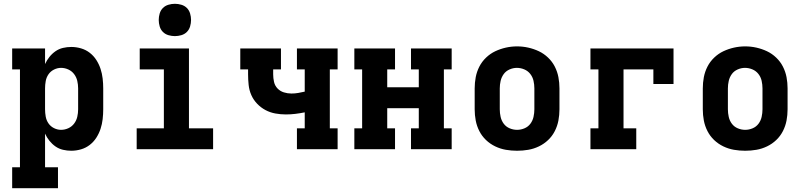

<svg xmlns="http://www.w3.org/2000/svg" viewBox="-20 -785 4240 1010"><path d="M44 205V95H85V-420H44V-530H217V-448Q226 -468 240 -485.5Q254 -503 272 -515.5Q290 -528 311.5 -533Q333 -538 355 -538Q381 -538 406.5 -530.5Q432 -523 452.5 -507Q473 -491 487 -469Q501 -447 509 -422.5Q517 -398 520 -372Q523 -346 523 -320V-210Q523 -184 520 -158Q517 -132 509 -107.5Q501 -83 487 -61Q473 -39 452.5 -23Q432 -7 406.5 0.5Q381 8 355 8Q333 8 311.5 3Q290 -2 272 -14.5Q254 -27 240 -44.5Q226 -62 217 -82V95H285V205ZM301 -102Q321 -102 339.5 -110.5Q358 -119 370 -135Q382 -151 386.5 -170.5Q391 -190 391 -210V-320Q391 -340 386.5 -359.5Q382 -379 370 -395Q358 -411 339.5 -419.5Q321 -428 301 -428Q282 -428 264 -419Q246 -410 235 -394Q224 -378 220.5 -358.5Q217 -339 217 -320V-210Q217 -191 220.5 -171.5Q224 -152 235 -136Q246 -120 264 -111Q282 -102 301 -102Z M699 0V-110H842V-420H715V-530H974V-110H1101V0ZM900 -595Q883 -595 866 -600Q849 -605 837 -617Q825 -629 820 -646Q815 -663 815 -680Q815 -697 820 -714Q825 -731 837 -743Q849 -755 866 -760Q883 -765 900 -765Q917 -765 934 -760Q951 -755 963 -743Q975 -731 980 -714Q985 -697 985 -680Q985 -663 980 -646Q975 -629 963 -617Q951 -605 934 -600Q917 -595 900 -595Z M1542 0V-110H1583V-194Q1558 -189 1533.5 -186Q1509 -183 1484 -183Q1456 -183 1428.5 -188Q1401 -193 1376.5 -206Q1352 -219 1332.5 -239.5Q1313 -260 1302 -285Q1291 -310 1288 -338Q1285 -366 1285 -394V-420H1244V-530H1458V-420H1417V-394Q1417 -374 1421.5 -354Q1426 -334 1440 -319.5Q1454 -305 1473.5 -299Q1493 -293 1513 -293Q1531 -293 1548.5 -296Q1566 -299 1583 -303V-420H1542V-530H1756V-420H1715V-110H1756V0Z M1844 0V-110H1885V-420H1844V-530H2058V-420H2017V-326H2183V-420H2142V-530H2356V-420H2315V-110H2356V0H2142V-110H2183V-216H2017V-110H2058V0Z M2700 8Q2670 8 2641 3Q2612 -2 2585 -15Q2558 -28 2536.5 -48.5Q2515 -69 2501.5 -95.5Q2488 -122 2482.5 -151Q2477 -180 2477 -210V-320Q2477 -350 2482.5 -379Q2488 -408 2501.5 -434.5Q2515 -461 2537 -482Q2559 -503 2585.5 -515.5Q2612 -528 2641 -534.5Q2670 -541 2700 -541Q2730 -541 2759 -534.5Q2788 -528 2814.5 -515.5Q2841 -503 2863 -482Q2885 -461 2898.5 -434.5Q2912 -408 2917.5 -379Q2923 -350 2923 -320V-210Q2923 -180 2917.5 -151Q2912 -122 2898.5 -95.5Q2885 -69 2863.5 -48.5Q2842 -28 2815 -15Q2788 -2 2759 3Q2730 8 2700 8ZM2700 -102Q2720 -102 2739 -110Q2758 -118 2770 -134Q2782 -150 2786.5 -170Q2791 -190 2791 -210V-320Q2791 -340 2786.5 -360Q2782 -380 2769.5 -396Q2757 -412 2738 -420Q2719 -428 2699 -428Q2679 -428 2660 -419.5Q2641 -411 2629.5 -395Q2618 -379 2613.5 -359.5Q2609 -340 2609 -320V-210Q2609 -190 2613.5 -170Q2618 -150 2630 -134Q2642 -118 2661 -110Q2680 -102 2700 -102Z M3086 0V-110H3128V-420H3086V-530H3523V-343H3417V-420H3260V-110H3327V0Z M3900 8Q3870 8 3841 3Q3812 -2 3785 -15Q3758 -28 3736.5 -48.5Q3715 -69 3701.5 -95.5Q3688 -122 3682.5 -151Q3677 -180 3677 -210V-320Q3677 -350 3682.5 -379Q3688 -408 3701.5 -434.5Q3715 -461 3737 -482Q3759 -503 3785.5 -515.5Q3812 -528 3841 -534.5Q3870 -541 3900 -541Q3930 -541 3959 -534.5Q3988 -528 4014.5 -515.5Q4041 -503 4063 -482Q4085 -461 4098.5 -434.5Q4112 -408 4117.5 -379Q4123 -350 4123 -320V-210Q4123 -180 4117.5 -151Q4112 -122 4098.5 -95.5Q4085 -69 4063.5 -48.5Q4042 -28 4015 -15Q3988 -2 3959 3Q3930 8 3900 8ZM3900 -102Q3920 -102 3939 -110Q3958 -118 3970 -134Q3982 -150 3986.5 -170Q3991 -190 3991 -210V-320Q3991 -340 3986.5 -360Q3982 -380 3969.5 -396Q3957 -412 3938 -420Q3919 -428 3899 -428Q3879 -428 3860 -419.5Q3841 -411 3829.5 -395Q3818 -379 3813.5 -359.5Q3809 -340 3809 -320V-210Q3809 -190 3813.5 -170Q3818 -150 3830 -134Q3842 -118 3861 -110Q3880 -102 3900 -102Z"/></svg>

Font: Iosevka Slab XBdEx
Style: Regular
Weight: 800
Width: 7
Monospace: yes
Designer: Belleve Invis
Foundry: Belleve Invis
Version: Version 11.1.0; ttfautohint (v1.8.3)